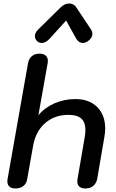

<svg xmlns="http://www.w3.org/2000/svg" viewBox="-20 -1065 663 1095"><path d="M22 -31Q22 -39 23 -43L140 -706Q145 -731 162 -745Q179 -759 205 -759Q228 -759 240.5 -748Q253 -737 253 -718Q253 -710 252 -706L199 -408Q237 -453 292.5 -476.5Q348 -500 410 -500Q489 -500 534.5 -454.5Q580 -409 580 -331Q580 -310 575 -282L534 -43Q529 -19 511.5 -4.5Q494 10 467 10Q445 10 433 -0.5Q421 -11 421 -30Q421 -38 422 -43L463 -282Q467 -302 467 -324Q467 -368 443.5 -389Q420 -410 371 -410Q291 -410 237 -362.5Q183 -315 169 -234L135 -43Q131 -18 113 -4Q95 10 69 10Q46 10 34 -0.5Q22 -11 22 -31ZM179 -859Q179 -878 198 -897L326 -1023Q348 -1045 375 -1045Q388 -1045 398.5 -1039Q409 -1033 415 -1023L499 -897Q507 -884 507 -872Q507 -848 481 -830Q467 -820 451 -820Q430 -820 415 -844L357 -948L263 -844Q240 -820 218 -820Q203 -820 192 -830Q179 -843 179 -859Z"/></svg>

Font: Kodchasan SemiBold
Style: Italic
Weight: 600
Italic angle: -10°
Version: Version 1.000; ttfautohint (v1.6)